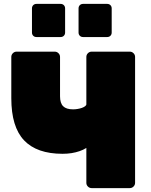

<svg xmlns="http://www.w3.org/2000/svg" viewBox="-20 -965 777 985"><path d="M450 0Q439 0 431 -8Q423 -16 423 -27V-206Q407 -196 388 -189.5Q369 -183 347.5 -179.5Q326 -176 301 -176Q169 -176 103.5 -245Q38 -314 38 -461V-673Q38 -684 46 -692Q54 -700 65 -700H261Q272 -700 280 -692Q288 -684 288 -673V-471Q288 -436 304 -420Q320 -404 355 -404Q366 -404 378 -406Q390 -408 400 -411.5Q410 -415 416.5 -420Q423 -425 423 -430V-673Q423 -684 431 -692Q439 -700 450 -700H646Q657 -700 665 -692Q673 -684 673 -673V-27Q673 -16 665 -8Q657 0 646 0ZM406 -775Q396 -775 389.5 -781.5Q383 -788 383 -798V-922Q383 -932 389.5 -938.5Q396 -945 406 -945H530Q540 -945 546.5 -938.5Q553 -932 553 -922V-798Q553 -788 546.5 -781.5Q540 -775 530 -775ZM167 -775Q157 -775 150.5 -781.5Q144 -788 144 -798V-922Q144 -932 150.5 -938.5Q157 -945 167 -945H291Q301 -945 307.5 -938.5Q314 -932 314 -922V-798Q314 -788 307.5 -781.5Q301 -775 291 -775Z"/></svg>

Font: Rubik Light Black
Style: Regular
Weight: 900
Version: Version 2.104